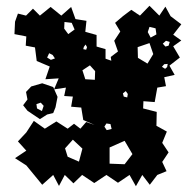

<svg xmlns="http://www.w3.org/2000/svg" viewBox="-20 -615 669 664"><path d="M71 -43 32 -68 71 -94 42 -126 71 -157 97 -197 135 -170 175 -195 214 -170 236 -187 258 -170 278 -193 307 -183 268 -200 261 -243 226 -246 232 -281 202 -283 208 -312 167 -306 183 -344 137 -341 152 -385 107 -404 101 -451 69 -457 71 -489 30 -497 32 -540 42 -568 70 -561 94 -585 118 -561 155 -591 192 -561 226 -591 241 -549 279 -543 275 -505 314 -494V-454L345 -445V-412L365 -405L363 -418L388 -437L375 -474L396 -506L378 -536L405 -559L434 -581L464 -561L497 -595L531 -561L552 -592L570 -559L607 -531L579 -495L607 -475L579 -455L602 -416L566 -388L584 -356L548 -348L554 -317L524 -312L515 -262L476 -265L475 -240L522 -228L521 -180L557 -160L541 -121L563 -88L541 -55L556 -23L524 -10L498 24L472 -10L450 29L428 -10L388 17L348 -10L306 18L264 -10L234 19L204 -10L184 28L164 -10L126 24ZM228 -536 203 -539 202 -516 216 -497 238 -513ZM518 -517 497 -522 491 -504 501 -485 521 -496ZM567 -470 554 -474 543 -464 552 -454 563 -457ZM497 -466 456 -452 457 -415 490 -395 510 -428ZM276 -461 270 -453 268 -445 278 -443 281 -452ZM162 -425 150 -431 143 -416 156 -408 170 -413ZM560 -394 548 -393 540 -384 551 -377 558 -383ZM309 -369 291 -389 265 -372 275 -341 308 -339ZM415 -300 405 -292 408 -281 420 -278 422 -290ZM362 -186 348 -188 341 -177 349 -165 366 -169ZM265 -101 232 -132 205 -102 214 -73 253 -56ZM411 -128 359 -105V-49L411 -47L438 -82ZM75 -232 60 -251 75 -271 70 -297 88 -316 126 -327 164 -314 179 -280 172 -244 164 -224 143 -219 118 -203ZM121 -260 106 -255 108 -240 125 -231 131 -249Z"/></svg>

Font: Rubik Gemstones
Style: Regular
Weight: 400
Designer: Hubert and Fischer, NaN
Foundry: Hubert and Fischer, NaN
Version: Version 2.200